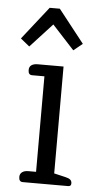

<svg xmlns="http://www.w3.org/2000/svg" viewBox="-53 -758 395 791"><g transform="rotate(5 145.0 -362.5)"><path d="M13 -589 120 -725H162L269 -589L232 -559L141 -658L50 -559ZM56 -20Q56 -33 65.5 -40Q75 -47 91 -47H123V-442H72Q56 -442 56 -462Q56 -476 65.5 -482.5Q75 -489 91 -489H198V-47L245 -36Q259 -33 265.5 -27.5Q272 -22 272 -12Q272 0 260 0H72Q56 0 56 -20Z"/></g></svg>

Font: Maitree
Style: Regular
Weight: 400
Designer: CadsonDemak Team
Foundry: CadsonDemak
Version: Version 1.000